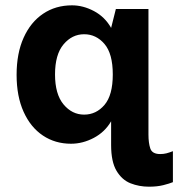

<svg xmlns="http://www.w3.org/2000/svg" viewBox="-20 -530 672 724"><path d="M541.6 174Q504.8 174 472.2 161.2Q439.7 148.3 419.4 114.1Q399 79.9 399 16.9V-72.7Q375.9 -32.5 334 -10.2Q292 12 247.7 12Q188 12 141.8 -18.9Q95.5 -49.8 69.1 -108.2Q42.6 -166.6 42.6 -247.8Q42.6 -329 69.1 -387.8Q95.5 -446.6 142.6 -478.2Q189.6 -509.9 251.6 -509.9Q293.5 -509.9 334.6 -488.1Q375.6 -466.2 399 -424.8L416.9 -496H539.8V-22.4Q539.8 9.1 546.8 30Q553.9 50.9 584 50.9Q597 50.9 607.4 48.2Q617.9 45.5 632 40.1V156.9Q619 162.3 595.7 168.2Q572.5 174 541.6 174ZM297.2 -97.8Q342.7 -97.8 374 -134.4Q405.3 -171.1 405.3 -249.3Q405.3 -327.6 373.9 -364.3Q342.5 -400.9 297.2 -400.9Q251.7 -400.9 219.6 -362.7Q187.5 -324.5 187.5 -249.3Q187.5 -174.9 219.6 -136.3Q251.7 -97.8 297.2 -97.8Z"/></svg>

Font: Atkinson Hyperlegible Mono ExtraLight
Style: Regular
Weight: 200
Monospace: yes
Designer: Elliott Scott, Megan Eiswerth, Linus Boman, Theodore Petrosky, Letters from Sweden
Foundry: Applied Design Works, Letters from Sweden
Version: Version 2.001